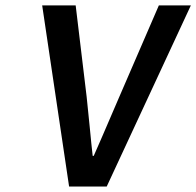

<svg xmlns="http://www.w3.org/2000/svg" viewBox="-20 -680 716 700"><path d="M231.9 0 133.8 -660.2H255.9L295.9 -327.1Q300.3 -289.1 306.9 -219.2Q313.5 -149.4 317.9 -111.8H321.8Q335.4 -141.6 415 -327.1L559.1 -660.2H675.8L369.1 0Z"/></svg>

Font: Office Code Pro Medium Italic
Style: Regular
Weight: 500
Italic angle: -9°
Designer: Nathan Rutzky & Paul D. Hunt
Foundry: Adobe Systems Incorporated
Version: Version 1.004;PS 001.004;hotconv 1.0.70;makeotf.lib2.5.58329